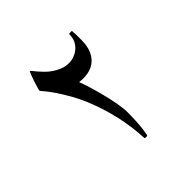

<svg xmlns="http://www.w3.org/2000/svg" viewBox="-122 -464 634 634"><g transform="rotate(-45 195.5 -147.0)"><path d="M292 -312Q292 -285.2 284.2 -266.1Q276.4 -247.1 262.5 -235.6Q248.5 -224.1 229.5 -220.2Q210.4 -216.3 188 -219.2Q193.4 -206.1 200.7 -182.4Q208 -158.7 214.8 -131.8Q221.7 -105 226.3 -79.1Q231 -53.2 231 -36.1Q231 -8.8 229.2 16.6Q227.5 42 223.1 63Q223.1 64 221.2 64.9Q219.2 65.9 216.8 65.9Q210 65.9 210 63Q207 5.4 195.8 -43.2Q184.6 -91.8 169.7 -130.9Q154.8 -169.9 138.2 -199.7Q121.6 -229.5 107.7 -249.5Q93.8 -269.5 84.5 -280.3Q75.2 -291 75.2 -292Q75.2 -293.5 78.4 -304.2Q81.5 -314.9 85.7 -327.4Q89.8 -339.8 93.8 -349.9Q97.7 -359.9 99.1 -359.9Q100.6 -359.9 104.7 -354.5Q108.9 -349.1 115.7 -341.1Q122.6 -333 132.1 -323.5Q141.6 -314 153.6 -305.9Q165.5 -297.9 179.4 -292.5Q193.4 -287.1 209 -287.1Q220.7 -287.1 232.7 -291.3Q244.6 -295.4 254.6 -303.7Q264.6 -312 270.8 -324.2Q276.9 -336.4 276.9 -352.1Q276.9 -355 278.6 -355.5Q280.3 -356 285.2 -356Q291 -356 291 -355.2Q291 -354.5 291 -353Q292 -344.7 292 -336.7Q292 -328.6 292 -312Z"/></g></svg>

Font: Scheherazade Urdu
Style: Regular
Weight: 400
Designer: SIL International
Foundry: SIL International
Version: Version 1.005 (build 117/117)